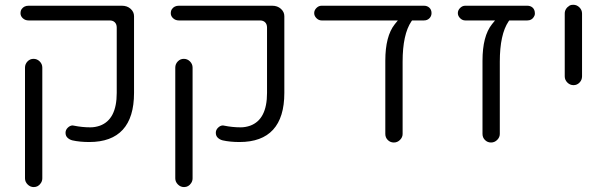

<svg xmlns="http://www.w3.org/2000/svg" viewBox="-20 -591 2507 791"><path d="M532.2 -208V-524.4Q532.2 -542 518.1 -554.7Q503.9 -567.4 482.4 -567.4H97.7Q79.1 -567.4 69.3 -553.7Q64.5 -546.9 64.5 -536.1Q64.5 -524.4 74.2 -515.6Q84 -506.8 97.7 -506.8H431.6Q445.3 -506.8 453.1 -499Q460.9 -491.2 460.9 -477.5V-208Q460.9 -98.6 391.6 -73.2Q372.1 -66.4 352.5 -66.4Q318.4 -66.4 285.2 -73.2Q282.2 -74.2 279.3 -74.2Q268.6 -74.2 258.8 -64.5Q250 -55.7 250 -43.9Q250 -31.2 258.3 -23.4Q266.6 -15.6 278.3 -12.7Q308.6 -5.9 347.7 -5.9Q439.5 -5.9 485.8 -56.6Q532.2 -107.4 532.2 -208ZM119.1 179.7Q137.7 179.7 148.4 163.1Q154.3 154.3 154.3 143.6V-312.5Q154.3 -327.1 143.6 -337.9Q132.8 -348.6 118.2 -348.6Q103.5 -348.6 93.3 -337.9Q83 -327.1 83 -312.5V143.6Q83 158.2 93.8 168.9Q104.5 179.7 119.1 179.7Z M1151.4 -208V-524.4Q1151.4 -542 1137.2 -554.7Q1123 -567.4 1101.6 -567.4H716.8Q698.2 -567.4 688.5 -553.7Q683.6 -546.9 683.6 -536.1Q683.6 -524.4 693.4 -515.6Q703.1 -506.8 716.8 -506.8H1050.8Q1064.5 -506.8 1072.3 -499Q1080.1 -491.2 1080.1 -477.5V-208Q1080.1 -98.6 1010.7 -73.2Q991.2 -66.4 971.7 -66.4Q937.5 -66.4 904.3 -73.2Q901.4 -74.2 898.4 -74.2Q887.7 -74.2 877.9 -64.5Q869.1 -55.7 869.1 -43.9Q869.1 -31.2 877.4 -23.4Q885.7 -15.6 897.5 -12.7Q927.7 -5.9 966.8 -5.9Q1058.6 -5.9 1105 -56.6Q1151.4 -107.4 1151.4 -208ZM738.3 179.7Q756.8 179.7 767.6 163.1Q773.4 154.3 773.4 143.6V-312.5Q773.4 -327.1 762.7 -337.9Q752 -348.6 737.3 -348.6Q722.7 -348.6 712.4 -337.9Q702.1 -327.1 702.1 -312.5V143.6Q702.1 158.2 712.9 168.9Q723.6 179.7 738.3 179.7Z M1726.6 -567.4H1304.7Q1293 -567.4 1283.7 -558.1Q1274.4 -548.8 1274.4 -537.1Q1274.4 -525.4 1283.7 -516.1Q1293 -506.8 1304.7 -506.8H1619.1L1606.4 -491.2Q1567.4 -442.4 1567.4 -340.8V-39.1Q1567.4 -24.4 1577.6 -14.2Q1587.9 -3.9 1602.5 -3.9Q1617.2 -3.9 1627.9 -14.6Q1638.7 -25.4 1638.7 -39.1V-336.9Q1638.7 -449.2 1674.8 -502.9L1677.7 -506.8H1726.6Q1740.2 -506.8 1749 -515.6Q1757.8 -524.4 1757.8 -537.1Q1757.8 -550.8 1749 -559.1Q1740.2 -567.4 1726.6 -567.4Z M2152.3 -567.4H1896.5Q1884.8 -567.4 1875.5 -558.1Q1866.2 -548.8 1866.2 -537.1Q1866.2 -525.4 1875.5 -516.1Q1884.8 -506.8 1896.5 -506.8H2019.5L2006.8 -491.2Q1967.8 -442.4 1967.8 -340.8V-39.1Q1967.8 -24.4 1978 -14.2Q1988.3 -3.9 2002.9 -3.9Q2017.6 -3.9 2028.3 -14.6Q2039.1 -25.4 2039.1 -39.1V-336.9Q2039.1 -449.2 2075.2 -502.9L2078.1 -506.8H2152.3Q2169.9 -506.8 2178.7 -520.5Q2183.6 -527.3 2183.6 -535.2Q2183.6 -550.8 2174.8 -559.1Q2166 -567.4 2152.3 -567.4Z M2377.9 -276.4V-535.2Q2377.9 -549.8 2367.2 -560.5Q2356.4 -571.3 2341.8 -571.3Q2332 -571.3 2327.1 -568.4Q2306.6 -555.7 2306.6 -535.2V-276.4Q2306.6 -261.7 2317.4 -251Q2328.1 -240.2 2342.8 -240.2Q2357.4 -240.2 2367.7 -251Q2377.9 -261.7 2377.9 -276.4Z"/></svg>

Font: FakePearl
Style: ExtraLight
Weight: 300
Version: Version 1.2